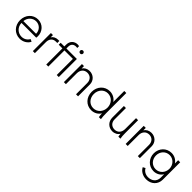

<svg xmlns="http://www.w3.org/2000/svg" viewBox="297 -2262 3987 3987"><g transform="rotate(45 2291.0 -268.5)"><path d="M326 12C428 12 512 -43 548 -118L497 -145C461 -84 403 -44 326 -44C218 -44 127 -126 123 -247H557C560 -263 561 -278 561 -291C561 -426 463 -543 317 -543C172 -543 61 -425 61 -267C61 -108 176 12 326 12ZM124 -302C135 -412 218 -487 317 -487C417 -487 498 -408 497 -302Z M704 0H764V-325C764 -418 817 -478 903 -478H944V-538H910C844 -538 791 -510 764 -464V-531H704Z M1098 0H1158V-474H1406V0H1466V-531H1158V-582C1158 -662 1204 -701 1274 -701C1283 -701 1300 -700 1310 -698V-752C1299 -755 1283 -757 1268 -757C1173 -757 1098 -694 1098 -582V-531H990V-474H1098ZM1391 -702C1391 -677 1411 -658 1435 -658C1459 -658 1479 -677 1479 -702C1479 -726 1459 -745 1435 -745C1411 -745 1391 -726 1391 -702Z M1615 0H1675V-320C1675 -416 1733 -484 1824 -484C1909 -484 1972 -426 1972 -330V0H2032V-347C2032 -462 1942 -543 1833 -543C1764 -543 1706 -511 1675 -460V-531H1615Z M2426 12C2515 12 2592 -31 2633 -102C2634 -69 2637 -39 2643 0H2703C2695 -51 2692 -95 2692 -168V-757H2632V-433C2590 -500 2515 -543 2426 -543C2277 -543 2165 -424 2165 -266C2165 -107 2277 12 2426 12ZM2229 -266C2229 -390 2314 -483 2428 -483C2543 -483 2631 -390 2631 -266C2631 -141 2543 -48 2428 -48C2313 -48 2229 -141 2229 -266Z M3046 12C3117 12 3175 -21 3205 -73C3207 -53 3210 -31 3216 0H3276C3267 -49 3264 -88 3264 -149V-531H3204V-212C3204 -115 3147 -47 3055 -47C2971 -47 2907 -103 2907 -197V-531H2847V-192C2847 -67 2938 12 3046 12Z M3430 0H3490V-320C3490 -416 3548 -484 3639 -484C3724 -484 3787 -426 3787 -330V0H3847V-347C3847 -462 3757 -543 3648 -543C3579 -543 3521 -511 3490 -460V-531H3430Z M4250 220C4396 220 4500 119 4500 -20V-531H4440V-435C4398 -501 4325 -543 4239 -543C4089 -543 3980 -424 3980 -276C3980 -127 4090 -8 4239 -8C4325 -8 4399 -50 4440 -120V-20C4440 102 4347 161 4249 161C4167 161 4106 120 4076 62L4022 91C4059 166 4144 220 4250 220ZM4044 -276C4044 -390 4126 -483 4241 -483C4353 -483 4438 -390 4438 -276C4438 -161 4353 -68 4241 -68C4126 -68 4044 -161 4044 -276Z"/></g></svg>

Font: Mluvka Light
Style: Regular
Weight: 300
Designer: Modified by Jiří Krblich, Original typeface by Gumpita Rahayu
Foundry: Gumpita Rahayu & Jiří Krblich
Version: Version 2.000;Glyphs 3.1.1 (3134)